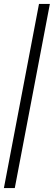

<svg xmlns="http://www.w3.org/2000/svg" viewBox="-25 -756 277 991"><path d="M51.3 214.8H-4.9L176.3 -735.8H232.4Z"/></svg>

Font: Charis
Style: Italic
Weight: 400
Italic angle: -11°
Designer: Walt Agee, Miriam Martin, Annie Olsen, Victor Gaultney, Lorna Priest, Alan Ward, Bob Hallissy, Martin Hosken, Sharon Cor
Foundry: SIL Global
Version: Version 7.000